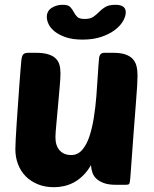

<svg xmlns="http://www.w3.org/2000/svg" viewBox="-20 -770 640 800"><path d="M324 -605Q283 -605 255 -614.5Q227 -624 209 -638Q191 -652 183 -668.5Q175 -685 175 -699Q175 -724 195 -737Q215 -750 241 -750Q264 -750 272.5 -741Q281 -732 287 -720.5Q293 -709 301.5 -700Q310 -691 333 -691Q356 -691 369 -700Q382 -709 393 -720.5Q404 -732 419 -741Q434 -750 461 -750Q504 -750 504 -719Q504 -702 492.5 -682Q481 -662 458.5 -645Q436 -628 402.5 -616.5Q369 -605 324 -605ZM232 -465Q232 -444 228.5 -406Q225 -368 221.5 -327Q218 -286 214.5 -250Q211 -214 211 -198Q211 -163 228.5 -143.5Q246 -124 277 -124Q304 -124 322.5 -145.5Q341 -167 352.5 -201.5Q364 -236 371 -280Q378 -324 381.5 -369Q385 -414 387.5 -456.5Q390 -499 393 -530Q394 -538 399 -544Q404 -550 415 -550H451Q482 -550 501.5 -543.5Q521 -537 532.5 -525Q544 -513 548.5 -495.5Q553 -478 553 -455Q553 -440 551.5 -412.5Q550 -385 546 -336.5Q542 -288 536.5 -213.5Q531 -139 523 -29Q521 -8 518.5 -4Q516 0 502 0H463Q433 0 413.5 -7Q394 -14 382 -25Q370 -36 365 -51Q360 -66 359 -82Q344 -56 325.5 -38Q307 -20 287 -9.5Q267 1 246 5.5Q225 10 205 10Q167 10 137 -2.5Q107 -15 86.5 -36Q66 -57 55 -86Q44 -115 44 -148Q44 -161 45.5 -190.5Q47 -220 49.5 -257Q52 -294 55 -335.5Q58 -377 60.5 -414Q63 -451 65.5 -479Q68 -507 69 -519Q71 -537 77 -543.5Q83 -550 97 -550H129Q160 -550 180 -544Q200 -538 211.5 -527Q223 -516 227.5 -500.5Q232 -485 232 -465Z"/></svg>

Font: Poetsen One
Style: Regular
Weight: 400
Designer: Pablo Impallari, Rodrigo Fuenzalida
Foundry: Pablo Impallari, Rodrigo Fuenzalida
Version: Version 1.001; ttfautohint (v0.93) -l 8 -r 50 -G 200 -x 14 -